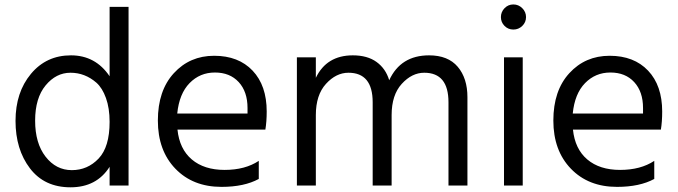

<svg xmlns="http://www.w3.org/2000/svg" viewBox="-20 -798 3007 851"><path d="M465.8 -460V-767.6H549.8V24.4H465.8V-58.6Q408.2 32.2 292.5 32.2Q176.8 32.2 112.8 -51.8Q48.8 -135.7 48.8 -262.2Q48.8 -388.7 117.2 -470.7Q185.5 -552.7 294.4 -552.7Q403.3 -552.7 465.8 -460ZM465.8 -257.8Q465.8 -318.4 449.7 -363.3Q433.6 -408.2 407.2 -431.6Q356.4 -475.6 292.5 -475.6Q228.5 -475.6 182.1 -419.4Q135.7 -363.3 135.7 -263.2Q135.7 -163.1 182.1 -103.5Q228.5 -43.9 298.3 -43.9Q368.2 -43.9 417 -95.2Q465.8 -146.5 465.8 -257.8Z M1162.1 -303.7Q1162.1 -258.8 1156.2 -223.6H766.6Q775.4 -137.7 830.1 -91.3Q884.8 -44.9 975.6 -44.9Q1066.4 -44.9 1127 -85V-4.9Q1062.5 30.3 961.9 30.3Q835 30.3 757.3 -50.3Q679.7 -130.9 679.7 -263.7Q679.7 -396.5 750.5 -473.6Q821.3 -550.8 929.2 -550.8Q1037.1 -550.8 1099.6 -484.9Q1162.1 -418.9 1162.1 -303.7ZM765.6 -294.9H1077.1V-319.3Q1077.1 -391.6 1038.1 -434.1Q999 -476.6 932.6 -476.6Q866.2 -476.6 820.3 -429.7Q774.4 -382.8 765.6 -294.9Z M1295.9 24.4V-543.9H1379.9V-453.1Q1427.7 -552.7 1543.9 -552.7Q1608.4 -552.7 1648.9 -523.4Q1689.5 -494.1 1705.1 -442.4Q1755.9 -552.7 1881.8 -552.7Q1965.8 -552.7 2008.8 -502Q2051.8 -451.2 2051.8 -367.2V24.4H1967.8V-344.7Q1967.8 -475.6 1860.4 -475.6Q1805.7 -475.6 1760.7 -426.3Q1715.8 -377 1715.8 -288.1V24.4H1631.8V-344.7Q1631.8 -475.6 1524.4 -475.6Q1469.7 -475.6 1424.8 -426.3Q1379.9 -377 1379.9 -288.1V24.4Z M2216.3 -683.1Q2200.2 -699.2 2200.2 -722.2Q2200.2 -745.1 2216.3 -761.7Q2232.4 -778.3 2255.4 -778.3Q2278.3 -778.3 2294.9 -761.7Q2311.5 -745.1 2311.5 -722.2Q2311.5 -699.2 2294.9 -683.1Q2278.3 -667 2255.4 -667Q2232.4 -667 2216.3 -683.1ZM2213.9 24.4V-543.9H2296.9V24.4Z M2915 -303.7Q2915 -258.8 2909.2 -223.6H2519.5Q2528.3 -137.7 2583 -91.3Q2637.7 -44.9 2728.5 -44.9Q2819.3 -44.9 2879.9 -85V-4.9Q2815.4 30.3 2714.8 30.3Q2587.9 30.3 2510.3 -50.3Q2432.6 -130.9 2432.6 -263.7Q2432.6 -396.5 2503.4 -473.6Q2574.2 -550.8 2682.1 -550.8Q2790 -550.8 2852.5 -484.9Q2915 -418.9 2915 -303.7ZM2518.6 -294.9H2830.1V-319.3Q2830.1 -391.6 2791 -434.1Q2752 -476.6 2685.5 -476.6Q2619.1 -476.6 2573.2 -429.7Q2527.3 -382.8 2518.6 -294.9Z"/></svg>

Font: GenEi M Gothic v2 Regular
Style: Regular
Weight: 400
Version: Version 2.0